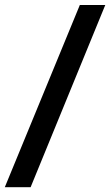

<svg xmlns="http://www.w3.org/2000/svg" viewBox="-63 -745 449 781"><path d="M365.2 -724.6 61.5 16.6H-43.5L261.7 -724.6Z"/></svg>

Font: Arimo SemiBold
Style: Italic
Weight: 600
Italic angle: -12°
Version: Version 1.33